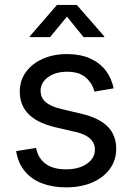

<svg xmlns="http://www.w3.org/2000/svg" viewBox="-20 -770 550 801"><path d="M255.4 11.7Q199.7 11.7 155.5 -5.1Q111.3 -22 83.3 -55.9Q55.2 -89.8 47.4 -139.6L130.4 -152.8Q139.6 -107.9 171.6 -85.7Q203.6 -63.5 254.4 -63.5Q310.1 -63.5 343 -87.2Q376 -110.8 376 -145Q376 -173.3 355.7 -191.9Q335.4 -210.4 296.9 -219.2L208.5 -239.7Q135.3 -257.3 98.9 -294.2Q62.5 -331.1 62.5 -388.2Q62.5 -434.1 87.9 -469.2Q113.3 -504.4 158 -524.4Q202.6 -544.4 259.8 -544.4Q314.9 -544.4 355.5 -526.4Q396 -508.3 420.7 -476.3Q445.3 -444.3 454.1 -401.4L374 -387.7Q366.2 -420.9 338.9 -445.8Q311.5 -470.7 259.8 -470.7Q211.4 -470.7 180.4 -448Q149.4 -425.3 149.4 -391.6Q149.4 -361.8 171.1 -343.5Q192.9 -325.2 237.3 -314.9L319.8 -295.4Q394 -277.8 429.4 -241.7Q464.8 -205.6 464.8 -149.4Q464.8 -101.6 438.2 -65.2Q411.6 -28.8 364.3 -8.5Q316.9 11.7 255.4 11.7ZM189 -615.2H104V-618.2L217.8 -749.5H300.3L415 -618.2V-615.2H328.6L259.3 -700.7Z"/></svg>

Font: Inter 20pt
Style: Regular
Weight: 400
Version: Version 4.001;git-66647c0bb